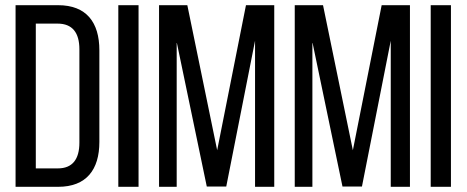

<svg xmlns="http://www.w3.org/2000/svg" viewBox="-20 -720 1798 740"><path d="M40 -700V0H204C313 0 363 -66 363 -173V-526C363 -634 313 -700 204 -700ZM118 -71V-629H202C259 -629 286 -594 286 -530V-170C286 -106 259 -71 203 -71Z M436 -700V0H514V-700Z M963 -563V0H1037V-700H928L817 -141L702 -700H593V0H661V-558L777 -1H852Z M1486 -563V0H1560V-700H1451L1340 -141L1225 -700H1116V0H1184V-558L1300 -1H1375Z M1640 -700V0H1718V-700Z"/></svg>

Font: VL Bebas Neue Regular
Style: Regular
Weight: 400
Designer: Ryoichi Tsunekawa
Foundry: Ryoichi Tsunekawa
Version: Version 001.003